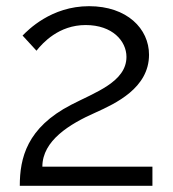

<svg xmlns="http://www.w3.org/2000/svg" viewBox="-20 -601 561 621"><path d="M473 0V-62H117C117 -146 205 -200 289 -237C353 -266 462 -316 462 -424C462 -508 391 -581 268 -581C145 -581 70 -503 53 -486L98 -437C118 -462 170 -520 257 -520C344 -520 389 -468 389 -417C389 -336 287 -302 210 -262C67 -188 44 -90 44 0Z"/></svg>

Font: Raleway Reg
Style: Regular
Weight: 400
Designer: Matt McInerney, Pablo Impallari, Rodrigo Fuenzalida
Foundry: Matt McInerney, Pablo Impallari, Rodrigo Fuenzalida
Version: Version 3.00 July 28, 2015